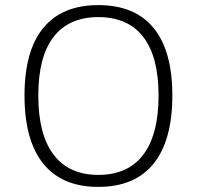

<svg xmlns="http://www.w3.org/2000/svg" viewBox="-20 -726 771 752"><path d="M365 6Q223 6 149.5 -85Q76 -176 76 -352Q76 -527 149.5 -616.5Q223 -706 365 -706Q508 -706 581.5 -616.5Q655 -527 655 -352Q655 -176 581.5 -85Q508 6 365 6ZM365 -41Q481 -41 541 -120Q601 -199 601 -352Q601 -504 541 -581.5Q481 -659 365 -659Q250 -659 190 -581.5Q130 -504 130 -352Q130 -199 190 -120Q250 -41 365 -41Z"/></svg>

Font: Asap ExtraLight
Style: Regular
Weight: 200
Designer: Pablo Cosgaya
Foundry: Omnibus-Type
Version: Version 3.001; ttfautohint (v1.8.4.7-5d5b)